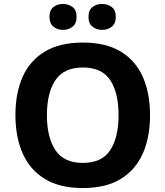

<svg xmlns="http://www.w3.org/2000/svg" viewBox="-20 -940 836 970"><path d="M738 -358Q738 -247 701.5 -164.5Q665 -82 590 -36Q515 10 398 10Q282 10 206.5 -36Q131 -82 94.5 -165Q58 -248 58 -359Q58 -470 94.5 -552Q131 -634 206.5 -679.5Q282 -725 399 -725Q515 -725 590 -679.5Q665 -634 701.5 -551.5Q738 -469 738 -358ZM217 -358Q217 -246 260 -181.5Q303 -117 398 -117Q495 -117 537 -181.5Q579 -246 579 -358Q579 -471 537 -535Q495 -599 399 -599Q303 -599 260 -535Q217 -471 217 -358ZM230 -854Q230 -889 250 -904.5Q270 -920 297.9 -920Q325.8 -920 346.4 -904.6Q367 -889.2 367 -854.4Q367 -821 346.4 -805Q325.8 -789 297.9 -789Q270 -789 250 -805.2Q230 -821.5 230 -854ZM427 -854Q427 -889 447.1 -904.5Q467.3 -920 495.6 -920Q524 -920 544.5 -904.6Q565 -889.2 565 -854.4Q565 -821 544.4 -805Q523.9 -789 496 -789Q467.5 -789 447.2 -805.2Q427 -821.5 427 -854Z"/></svg>

Font: Noto Sans Balinese
Style: Regular
Weight: 400
Designer: Aditya Bayu, David Williams
Foundry: David Williams
Version: Version 2.003